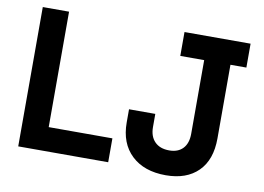

<svg xmlns="http://www.w3.org/2000/svg" viewBox="-76 -818 1305 950"><g transform="rotate(10 576.0 -343.0)"><path d="M518 0H66V-700H198V-120H518ZM809 14Q700 14 637 -45.5Q574 -105 574 -210V-276H706V-210Q706 -163 732 -136.5Q758 -110 805 -110Q849 -110 873.5 -136Q898 -162 898 -210V-580H778V-700H1110V-580H1030V-210Q1030 -102 971.5 -44Q913 14 809 14Z"/></g></svg>

Font: Rootstock Sans Headline
Style: Bold
Weight: 700
Designer: Florian Karsten
Foundry: Florian Karsten
Version: Version 2.000;FEAKit 1.0